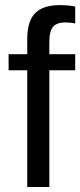

<svg xmlns="http://www.w3.org/2000/svg" viewBox="-20 -744 319 764"><path d="M176.3 -464.4V0H88.4V-464.4H14.2V-528.3H88.4V-587.9Q88.4 -660.2 120.1 -691.9Q151.9 -723.6 217.3 -723.6Q253.9 -723.6 279.3 -717.8V-650.9Q257.3 -654.8 240.2 -654.8Q206.5 -654.8 191.4 -637.7Q176.3 -620.6 176.3 -575.7V-528.3H279.3V-464.4Z"/></svg>

Font: TypoPRO Liberation Sans
Style: Regular
Weight: 400
Designer: Steve Matteson
Foundry: Ascender Corporation
Version: Version 2.00.1